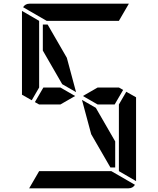

<svg xmlns="http://www.w3.org/2000/svg" viewBox="-20 -1020 856 1040"><path d="M387 -500 307 -454H212H192L169 -467L215 -546H307ZM624 -546 647 -533 601 -454H509L429 -500L509 -546ZM212 -746V-887H238L342 -707L392 -521L317 -564ZM664 -523 717 -493V-41Q717 -41 717 -39L624 -93V-95V-103V-113V-218V-454ZM233 -907 105 -981Q117 -1000 140 -1000H676Q676 -1000 678 -1000L624 -907H621H590H454H362ZM583 -93 711 -19Q699 0 676 0H140Q140 0 138 0L192 -93H195H226H362H454ZM604 -254V-113H578L474 -293L424 -479L499 -436ZM99 -959Q99 -959 99 -961L192 -907V-905V-895V-887V-782V-578V-546L152 -477L99 -507Z"/></svg>

Font: DSEG14 Modern
Style: Regular
Weight: 400
Designer: Keshikan(Twitter:@keshinomi_88pro)
Version: Version 0.46